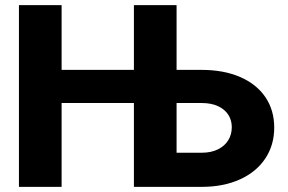

<svg xmlns="http://www.w3.org/2000/svg" viewBox="-20 -727 1121 747"><path d="M53.7 -707H219.7V-455.1H501V-707H667V-455.1H764.6Q850.1 -455.1 914.1 -427.5Q978 -399.9 1012.5 -349.1Q1046.9 -298.3 1046.9 -230.5Q1046.9 -162.6 1012.2 -110.4Q977.5 -58.1 913.6 -29.1Q849.6 0 764.6 0H501V-326.2H219.7V0H53.7ZM764.6 -132.8Q801.8 -132.8 828.1 -146Q854.5 -159.2 868.2 -181.6Q881.8 -204.1 881.8 -232.4Q881.8 -259.3 868.2 -280.5Q854.5 -301.8 828.1 -314Q801.8 -326.2 764.6 -326.2H667V-132.8Z"/></svg>

Font: Pretendard GOV ExtraBold
Style: Regular
Weight: 800
Designer: Base glyphs from Inter by Rasmus Andersson; Hangeul glyphs from Noto Sans CJK(Source Han Sans) by Jang Soo-young and Kan
Foundry: Kil Hyung-jin
Version: Version 1.309